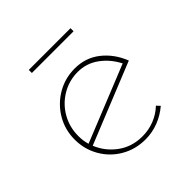

<svg xmlns="http://www.w3.org/2000/svg" viewBox="-142 -628 752 752"><g transform="rotate(-45 233.5 -252.0)"><path d="M373 -59 386 -45Q358 -21 323.5 -7.5Q289 6 251 6Q196 6 151 -20Q106 -46 80 -91Q54 -136 54 -190Q54 -244 80.5 -289Q107 -334 152 -360.5Q197 -387 251 -387Q311 -387 355.5 -352Q400 -317 423 -259L87 -123Q107 -74 150 -42.5Q193 -11 251 -11Q286 -11 317.5 -23.5Q349 -36 373 -59ZM74 -190Q74 -162 81 -140L398 -268Q375 -313 336.5 -341Q298 -369 250 -369Q202 -369 161.5 -345Q121 -321 97.5 -280Q74 -239 74 -190ZM351 -510V-493H120V-510Z"/></g></svg>

Font: Josefin Sans Thin
Style: Regular
Weight: 250
Designer: Santiago Orozco
Foundry: Typemade
Version: Version 2.000